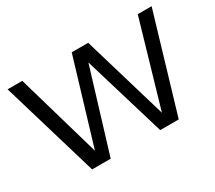

<svg xmlns="http://www.w3.org/2000/svg" viewBox="-135 -1007 1426 1273"><g transform="rotate(-30 578.0 -370.0)"><path d="M246.5 0 26.5 -740H139L324.5 -98L517.5 -740H643.5L835 -94L1023 -740H1129L909.5 0H767.5L579.5 -626.5L388.5 0Z"/></g></svg>

Font: Encode Sans SmExp Md
Style: Regular
Weight: 500
Width: 6
Designer: Multiple Designers
Foundry: Impallari Type
Version: Version 3.002; ttfautohint (v1.8.3) -l 8 -r 50 -G 200 -x 14 